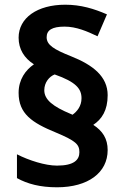

<svg xmlns="http://www.w3.org/2000/svg" viewBox="-20 -785 526 815"><path d="M59 -391C59 -302 116 -264 216 -223C302 -187 317 -172 317 -139C317 -107 295 -82 222 -82C172 -82 103 -104 52 -130V-29C97 -4 151 10 222 10C354 10 437 -52 437 -148C437 -196 416 -229 376 -255C412 -279 437 -316 437 -381C437 -460 375 -509 282 -546C209 -575 178 -594 178 -627C178 -657 201 -672 254 -672C304 -672 350 -652 394 -631L434 -724C379 -748 323 -765 257 -765C138 -765 59 -709 59 -625C59 -576 83 -538 124 -512C89 -488 59 -448 59 -391ZM168 -402C168 -435 189 -460 212 -469C303 -437 326 -408 326 -368C326 -334 307 -312 288 -298L281 -301C204 -333 168 -362 168 -402Z"/></svg>

Font: Noto Sans Malayalam
Style: Bold
Weight: 700
Designer: Jelle Bosma - Monotype Design Team
Foundry: Monotype Imaging Inc.
Version: Version 2.104